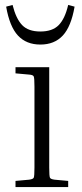

<svg xmlns="http://www.w3.org/2000/svg" viewBox="-20 -760 334 780"><path d="M43 -462V-487H180V-79Q180 -44 183 -38Q186 -32 202 -30L257 -25V0H43V-25L98 -30Q114 -32 117 -38Q120 -44 120 -79V-408Q120 -443 117 -449.5Q114 -456 98 -457ZM144 -632Q193 -632 218.5 -658Q244 -684 257 -740L283 -733Q269 -652 235 -615.5Q201 -579 144 -579Q87 -579 53 -615.5Q19 -652 5 -733L31 -740Q45 -684 70 -658Q95 -632 144 -632Z"/></svg>

Font: Inria Serif Light
Style: Regular
Weight: 300
Designer: Black Foundry Team
Foundry: Black Foundry
Version: Version 1.000; ttfautohint (v1.8.3)